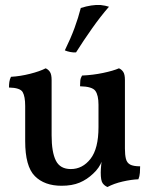

<svg xmlns="http://www.w3.org/2000/svg" viewBox="-20 -741 618 770"><path d="M227 4Q158 4 119.5 -35Q81 -74 81 -175V-316Q81 -354 71 -371.5Q61 -389 16 -390Q16 -402 17.5 -412.5Q19 -423 24 -433Q61 -435 100.5 -445Q140 -455 163 -467Q173 -463 180 -453Q187 -443 187 -420V-198Q187 -131 204 -97Q221 -63 264 -63Q311 -63 343 -104Q375 -145 375 -231V-321Q375 -359 362.5 -376.5Q350 -394 301 -395Q301 -407 302 -417.5Q303 -428 309 -438Q353 -440 393.5 -448.5Q434 -457 457 -467Q467 -463 474 -453Q481 -443 481 -420V-133L389 -96Q384 -82 375 -69Q366 -56 354 -45Q329 -21 299 -8.5Q269 4 227 4ZM411 9Q399 4 391.5 -6.5Q384 -17 384 -49Q384 -61 386 -81.5Q388 -102 394 -134L481 -145Q481 -120 485 -104Q489 -88 502 -81Q515 -74 542 -74Q542 -62 541 -48Q540 -34 535 -22Q507 -21 472 -13Q437 -5 411 9ZM285 -531Q274 -530 261.5 -532.5Q249 -535 240 -539Q264 -588 279 -629Q294 -670 304 -709Q326 -716 346 -719Q366 -722 383 -721Q393 -720 402 -718Q411 -716 417 -714Q383 -675 348.5 -626Q314 -577 285 -531Z"/></svg>

Font: Vollkorn Medium
Style: Regular
Weight: 500
Designer: Friedrich Althausen
Foundry: Friedrich Althausen
Version: Version 5.000